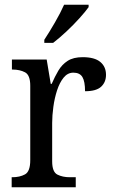

<svg xmlns="http://www.w3.org/2000/svg" viewBox="-20 -786 479 806"><path d="M29 0V-42H32Q63 -42 85 -54Q107 -66 107 -114V-426Q107 -471 85 -482.5Q63 -494 33 -494H30V-536H176L193 -434H197Q210 -464 225 -489.5Q240 -515 264 -530.5Q288 -546 327 -546Q377 -546 401 -526Q425 -506 425 -472Q425 -441 404.5 -422Q384 -403 337 -403Q337 -444 326 -462.5Q315 -481 288 -481Q264 -481 247 -460Q230 -439 219.5 -406.5Q209 -374 204 -337.5Q199 -301 199 -270V-109Q199 -64 221 -53Q243 -42 273 -42H298V0ZM166 -619Q187 -651 210.5 -691.5Q234 -732 249 -766H352V-756Q340 -739 314.5 -710.5Q289 -682 258.5 -653.5Q228 -625 203 -606H166Z"/></svg>

Font: Noto Serif Lao SemCond
Style: Regular
Weight: 400
Width: 4
Designer: Monotype Design Team
Foundry: Monotype Imaging Inc.
Version: Version 2.004; ttfautohint (v1.8.4.7-5d5b)